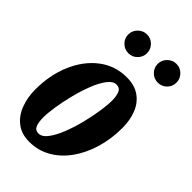

<svg xmlns="http://www.w3.org/2000/svg" viewBox="-229 -817 904 904"><g transform="rotate(45 223.0 -365.0)"><path d="M-1 -184.5Q-1 -282 32.8 -360.2Q66.5 -438.5 126.2 -484.2Q186 -530 264 -530Q316 -530 350.2 -505.8Q384.5 -481.5 401 -440Q417.5 -398.5 417.5 -347Q417.5 -273 398.2 -208.5Q379 -144 343.8 -94.8Q308.5 -45.5 260 -17.8Q211.5 10 153 10Q101 10 66.8 -16.8Q32.5 -43.5 15.8 -87.8Q-1 -132 -1 -184.5ZM118.5 -117.5Q118.5 -87 126.2 -67.8Q134 -48.5 156 -48.5Q179 -48.5 199.5 -75.5Q220 -102.5 237 -145.2Q254 -188 266.2 -236.5Q278.5 -285 285.2 -329.2Q292 -373.5 292 -402.5Q292 -433 284 -452.2Q276 -471.5 253.5 -471.5Q231 -471.5 210.5 -444.5Q190 -417.5 173.2 -374.5Q156.5 -331.5 144.2 -282.8Q132 -234 125.2 -190Q118.5 -146 118.5 -117.5ZM384 -615Q358.5 -615 340 -633.2Q321.5 -651.5 321.5 -677.5Q321.5 -703 340 -721.5Q358.5 -740 384 -740Q410 -740 428.2 -721.5Q446.5 -703 446.5 -677.5Q446.5 -651.5 428.2 -633.2Q410 -615 384 -615ZM188 -615Q162.5 -615 144 -633.2Q125.5 -651.5 125.5 -677.5Q125.5 -703 144 -721.5Q162.5 -740 188 -740Q214 -740 232.2 -721.5Q250.5 -703 250.5 -677.5Q250.5 -651.5 232.2 -633.2Q214 -615 188 -615Z"/></g></svg>

Font: Besley* Condensed Semi
Style: Italic
Weight: 600
Width: 3
Italic angle: -13°
Designer: Owen Earl
Foundry: indestructible type*
Version: Version 3.000; ttfautohint (v1.8.3)